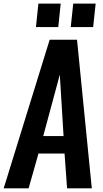

<svg xmlns="http://www.w3.org/2000/svg" viewBox="-26 -1026 562 1046"><path d="M169.9 -878.4 183.1 -1006.3H304.7L291.5 -878.4ZM359.4 -878.4 373 -1006.3H495.1L481.4 -878.4ZM-5.9 0 244.6 -809.6H393.6L474.1 0H339.4L325.7 -189.5H183.6L129.9 0ZM209.5 -284.7H320.3L299.8 -619.1Z"/></svg>

Font: Oswald
Style: Medium
Weight: 500
Designer: Vernon Adams
Foundry: Vernon Adams
Version: 3.0; ttfautohint (v0.94.23-7a4d-dirty) -l 8 -r 50 -G 150 -x 